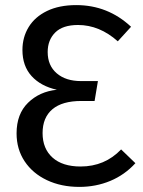

<svg xmlns="http://www.w3.org/2000/svg" viewBox="-20 -721 561 753"><path d="M494 -616 442 -559Q370 -623 286 -623Q226 -623 196.5 -593.5Q167 -564 167 -517Q167 -464 202.5 -433.5Q238 -403 298 -403H364L351 -325H299Q224 -325 185.5 -292.5Q147 -260 147 -199Q147 -138 186 -103Q225 -68 296 -68Q391 -68 455 -135L511 -81Q469 -35 412.5 -11.5Q356 12 291 12Q220 12 164 -14.5Q108 -41 76.5 -88.5Q45 -136 45 -198Q45 -274 90 -318Q135 -362 203 -369Q140 -383 104 -422.5Q68 -462 68 -525Q68 -575 92.5 -615Q117 -655 164.5 -678Q212 -701 279 -701Q403 -701 494 -616Z"/></svg>

Font: FiraGO
Style: Regular
Weight: 400
Designer: bBox Type
Foundry: bBox Type GmbH
Version: Version 1.001;April 20, 2020;FontCreator 12.0.0.2555 64-bit